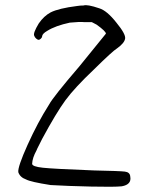

<svg xmlns="http://www.w3.org/2000/svg" viewBox="-20 -683 547 732"><path d="M274.4 -660.2Q286.1 -662.1 298.8 -662.1Q312.5 -667 358.4 -651.4Q387.7 -642.6 423.8 -596.7Q460 -552.7 457 -535.6Q454.1 -518.6 426.8 -499Q409.2 -488.3 338.9 -418.9Q264.6 -348.6 229.5 -300.8Q194.3 -252.9 140.6 -153.3Q137.7 -146.5 129.4 -130.9Q121.1 -115.2 119.1 -109.4Q103.5 -81.1 102.5 -58.6Q102.5 -47.9 143.6 -43.5Q184.6 -39.1 338.9 -33.2Q436.5 -31.2 456.1 -28.8Q475.6 -26.4 476.6 -9.8Q482.4 20.5 444.3 27.3Q415 30.3 327.1 28.3Q239.3 26.4 172.9 22.5Q96.7 10.7 79.1 1Q56.6 -6.8 49.8 -26.4Q46.9 -45.9 85.4 -131.3Q124 -216.8 167 -284.2Q182.6 -313.5 283.2 -430.7L383.8 -554.7Q383.8 -563.5 348.6 -588.9L330.1 -598.6H300.8Q286.1 -600.6 246.1 -596.7Q191.4 -585 160.2 -565.4Q141.6 -554.7 140.6 -544.9Q140.6 -540 135.7 -535.6Q130.9 -531.2 127.9 -531.2Q123 -531.2 117.7 -536.1Q112.3 -541 110.4 -546.9Q105.5 -556.6 127.9 -593.8Q147.5 -622.1 172.9 -635.7Q204.1 -651.4 274.4 -660.2Z"/></svg>

Font: JasonHandwriting1
Style: Regular
Weight: 400
Version: Version 1.48.20